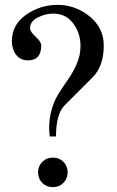

<svg xmlns="http://www.w3.org/2000/svg" viewBox="-20 -757 484 792"><path d="M185 -194Q179 -246 189.5 -291Q200 -336 220 -368Q240 -400 260.5 -429Q281 -458 296.5 -493.5Q312 -529 312 -567Q312 -621 281.5 -661Q251 -701 199 -701Q168 -701 136 -685Q104 -669 104 -641Q104 -626 127 -605.5Q150 -585 150 -569Q150 -508 95 -508Q64 -508 46.5 -531Q29 -554 29 -587Q29 -655 87.5 -696Q146 -737 217 -737Q291 -737 349.5 -689.5Q408 -642 408 -569Q408 -483 361 -437L247 -323Q211 -287 211 -194ZM154.5 -2.5Q137 -20 137 -46Q137 -72 154.5 -89.5Q172 -107 198 -107Q224 -107 241.5 -89.5Q259 -72 259 -46Q259 -20 241.5 -2.5Q224 15 198 15Q172 15 154.5 -2.5Z"/></svg>

Font: Academico
Style: Regular
Weight: 400
Foundry: Steinberg Media Technologies GmbH
Version: Version 0.902